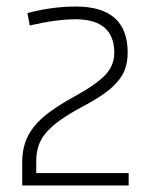

<svg xmlns="http://www.w3.org/2000/svg" viewBox="-20 -871 466 588"><path d="M48 -375Q48 -406 56.5 -432.5Q65 -459 84 -483Q103 -507 134 -529.5Q165 -552 209 -576Q276 -613 303 -642Q330 -671 330 -709Q330 -812 211 -812Q154 -812 71 -793L64 -831Q106 -842 142.5 -846.5Q179 -851 212 -851Q371 -851 371 -710Q371 -684 364 -662.5Q357 -641 340.5 -621.5Q324 -602 297 -583Q270 -564 230 -543Q191 -522 164.5 -503Q138 -484 121.5 -465Q105 -446 98 -424.5Q91 -403 91 -378V-341H374V-303H48Z"/></svg>

Font: Encode Sans Wide
Style: Thin
Weight: 100
Designer: Pablo Impallari, Andres Torresi
Foundry: Pablo Impallari, Andres Torresi
Version: Version 1.000; ttfautohint (v1.00) -l 8 -r 50 -G 200 -x 14 -